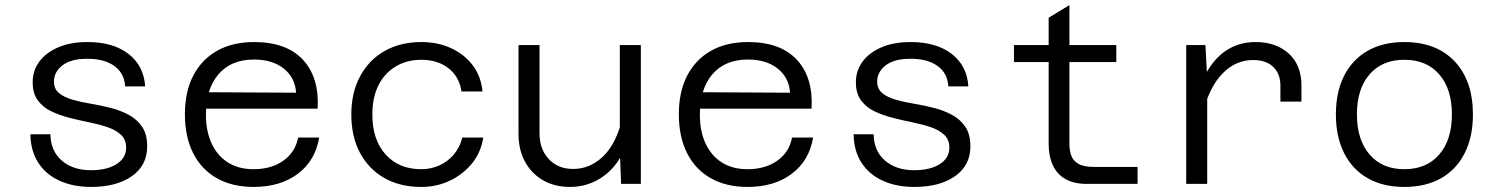

<svg xmlns="http://www.w3.org/2000/svg" viewBox="-20 -726 5890 758"><path d="M340 12Q268 12 214 -13Q160 -38 130.5 -84.5Q101 -131 100 -196H179Q180 -130 224 -92Q268 -54 339 -54Q402 -54 440 -78Q478 -102 478 -143Q478 -175 457.5 -194Q437 -213 404.5 -224Q372 -235 332.5 -243Q293 -251 254 -261Q215 -271 182.5 -286.5Q150 -302 129.5 -329.5Q109 -357 109 -401Q109 -447 135 -482.5Q161 -518 209.5 -539Q258 -560 325 -560Q427 -560 487.5 -513Q548 -466 553 -385H474Q471 -437 431.5 -465.5Q392 -494 325 -494Q260 -494 226.5 -468Q193 -442 193 -404Q193 -375 213 -358.5Q233 -342 266 -332.5Q299 -323 338.5 -316.5Q378 -310 417 -300Q456 -290 488.5 -272.5Q521 -255 541 -225.5Q561 -196 561 -148Q561 -73 500.5 -30.5Q440 12 340 12Z M981 12Q897 12 836 -22.5Q775 -57 742.5 -121.5Q710 -186 710 -275Q710 -364 743 -427.5Q776 -491 837 -525.5Q898 -560 983 -560Q1111 -560 1176 -490Q1241 -420 1234 -297H776V-362L1149 -360Q1145 -420 1100 -455.5Q1055 -491 983 -491Q893 -491 843 -433.5Q793 -376 793 -273Q793 -208 815.5 -159.5Q838 -111 880 -84.5Q922 -58 981 -58Q1051 -58 1098.5 -91.5Q1146 -125 1157 -183H1240Q1225 -92 1156 -40Q1087 12 981 12Z M1643 12Q1559 12 1497 -23.5Q1435 -59 1401 -123Q1367 -187 1367 -274Q1367 -361 1402 -425.5Q1437 -490 1499 -525Q1561 -560 1644 -560Q1708 -560 1760.5 -536Q1813 -512 1846 -468.5Q1879 -425 1885 -365H1802Q1793 -424 1750 -457Q1707 -490 1644 -490Q1586 -490 1542 -463.5Q1498 -437 1474 -389Q1450 -341 1450 -274Q1450 -174 1502.5 -116Q1555 -58 1643 -58Q1681 -58 1714.5 -73Q1748 -88 1772 -116.5Q1796 -145 1805 -183H1888Q1878 -122 1842 -79Q1806 -36 1754.5 -12Q1703 12 1643 12Z M2110 -548V-200Q2110 -137 2146.5 -98Q2183 -59 2243 -59Q2310 -59 2362 -109.5Q2414 -160 2438 -263L2453 -156Q2423 -74 2363.5 -31Q2304 12 2231 12Q2169 12 2123.5 -14.5Q2078 -41 2052.5 -88Q2027 -135 2027 -198V-548ZM2510 -548V0H2432L2427 -132V-548Z M2931 12Q2847 12 2786 -22.5Q2725 -57 2692.5 -121.5Q2660 -186 2660 -275Q2660 -364 2693 -427.5Q2726 -491 2787 -525.5Q2848 -560 2933 -560Q3061 -560 3126 -490Q3191 -420 3184 -297H2726V-362L3099 -360Q3095 -420 3050 -455.5Q3005 -491 2933 -491Q2843 -491 2793 -433.5Q2743 -376 2743 -273Q2743 -208 2765.5 -159.5Q2788 -111 2830 -84.5Q2872 -58 2931 -58Q3001 -58 3048.5 -91.5Q3096 -125 3107 -183H3190Q3175 -92 3106 -40Q3037 12 2931 12Z M3590 12Q3518 12 3464 -13Q3410 -38 3380.5 -84.5Q3351 -131 3350 -196H3429Q3430 -130 3474 -92Q3518 -54 3589 -54Q3652 -54 3690 -78Q3728 -102 3728 -143Q3728 -175 3707.5 -194Q3687 -213 3654.5 -224Q3622 -235 3582.5 -243Q3543 -251 3504 -261Q3465 -271 3432.5 -286.5Q3400 -302 3379.5 -329.5Q3359 -357 3359 -401Q3359 -447 3385 -482.5Q3411 -518 3459.5 -539Q3508 -560 3575 -560Q3677 -560 3737.5 -513Q3798 -466 3803 -385H3724Q3721 -437 3681.5 -465.5Q3642 -494 3575 -494Q3510 -494 3476.5 -468Q3443 -442 3443 -404Q3443 -375 3463 -358.5Q3483 -342 3516 -332.5Q3549 -323 3588.5 -316.5Q3628 -310 3667 -300Q3706 -290 3738.5 -272.5Q3771 -255 3791 -225.5Q3811 -196 3811 -148Q3811 -73 3750.5 -30.5Q3690 12 3590 12Z M4270 0Q4220 0 4186.5 -19Q4153 -38 4136.5 -73.5Q4120 -109 4120 -157V-656L4202 -706V-157Q4202 -133 4209 -112.5Q4216 -92 4237 -79.5Q4258 -67 4298 -67H4471V0ZM3983 -481V-548H4387V-481Z M5035 -325V-388Q5035 -434 5007 -461.5Q4979 -489 4927 -489Q4859 -489 4807.5 -437Q4756 -385 4729 -283L4715 -375Q4736 -436 4768 -477Q4800 -518 4842.5 -539Q4885 -560 4937 -560Q5018 -560 5068 -514.5Q5118 -469 5118 -388V-325ZM4663 0V-548H4739L4746 -415V0Z M5524 12Q5440 12 5379.5 -22.5Q5319 -57 5286.5 -121.5Q5254 -186 5254 -274Q5254 -363 5286.5 -427Q5319 -491 5379.5 -525.5Q5440 -560 5524 -560Q5651 -560 5723 -483.5Q5795 -407 5795 -274Q5795 -186 5762.5 -121.5Q5730 -57 5669.5 -22.5Q5609 12 5524 12ZM5524 -58Q5612 -58 5662 -116Q5712 -174 5712 -274Q5712 -375 5662 -432.5Q5612 -490 5524 -490Q5437 -490 5387 -432.5Q5337 -375 5337 -274Q5337 -174 5387 -116Q5437 -58 5524 -58Z"/></svg>

Font: Azeret Mono Light
Style: Regular
Weight: 300
Designer: Martin Vácha
Foundry: Displaay
Version: Version 1.002